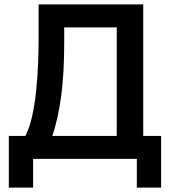

<svg xmlns="http://www.w3.org/2000/svg" viewBox="-20 -720 780 870"><path d="M20 130V-104H95Q114 -141 125.5 -193Q137 -245 143.5 -306Q150 -367 152.5 -429.5Q155 -492 155 -550V-700H629V-104H710V130H600V0H130V130ZM217 -104H509V-596H271V-530Q271 -386 257 -283Q243 -180 217 -104Z"/></svg>

Font: Golos Text Medium
Style: Regular
Weight: 500
Designer: A.Korolkova, Vitaly Kuzmin
Foundry: ParaType Ltd
Version: Version 2.004